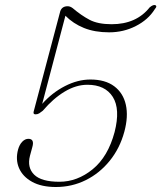

<svg xmlns="http://www.w3.org/2000/svg" viewBox="-20 -739 646 769"><path d="M52.5 -140.5Q58 -160 69.2 -171.5Q80.5 -183 93.5 -183Q119 -183 109.5 -150L100 -115Q88 -68 116.8 -39.5Q145.5 -11 218 -11Q289.5 -11 351 -61Q412.5 -111 439 -210Q462.5 -302 431.8 -350.8Q401 -399.5 330 -399.5Q284.5 -399.5 238.5 -371.8Q192.5 -344 151.5 -295.5Q143.5 -289 137 -285Q130.5 -281 122 -281Q110.5 -281 116 -296.5L221.5 -694.5Q228.5 -714 251 -714Q261 -714 271 -706.5Q305 -677.5 338.5 -659.8Q372 -642 427 -642Q526 -642 579.5 -709.5Q594.5 -722 603 -718Q605.5 -716.5 606 -713.2Q606.5 -710 599.5 -701.5Q573.5 -660 524.2 -634.8Q475 -609.5 417 -609.5Q359.5 -609.5 316.2 -627Q273 -644.5 242 -676L149 -323Q189 -368 240.2 -394.2Q291.5 -420.5 342 -420.5Q401.5 -420.5 437.5 -393.5Q473.5 -366.5 484 -319.5Q494.5 -272.5 478 -211.5Q460 -145 419.5 -95Q379 -45 323.5 -17.5Q268 10 204 10Q146 10 108.5 -10.8Q71 -31.5 56.2 -65.8Q41.5 -100 52.5 -140.5Z"/></svg>

Font: Fraunces 9pt S000 Thin
Style: Italic
Weight: 100
Italic angle: -16°
Version: Version 1.000; ttfautohint (v1.8.3)